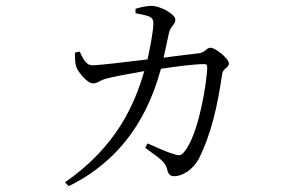

<svg xmlns="http://www.w3.org/2000/svg" viewBox="-20 -577 1040 656"><path d="M443 -532C456 -529 476 -526 489 -521C500 -516 504 -510 504 -496C504 -473 493 -414 484 -374C401 -364 319 -354 295 -354C273 -354 263 -379 252 -401L236 -397C236 -380 236 -362 241 -347C248 -330 278 -292 298 -292C314 -292 319 -302 342 -308C362 -314 426 -326 473 -334C441 -225 382 -79 202 46L215 59C439 -51 503 -247 530 -342C576 -349 642 -358 679 -358C685 -358 688 -354 688 -349C688 -301 659 -117 610 -59C600 -45 592 -44 573 -51C556 -55 518 -72 484 -87L476 -72C520 -39 544 -27 551 1C555 19 561 25 576 25C603 25 639 3 659 -34C702 -119 724 -219 739 -324C742 -345 762 -344 762 -360C762 -377 716 -414 699 -414C686 -414 680 -397 660 -395C634 -392 589 -387 539 -380C545 -409 553 -443 557 -463C563 -491 579 -491 579 -510C579 -529 529 -556 498 -557C482 -557 458 -552 443 -547Z"/></svg>

Font: Noto Serif CJK JP Light
Style: Regular
Weight: 300
Designer: Ryoko NISHIZUKA 西塚涼子 (kana & ideographs); Frank Grießhammer (Latin, Greek & Cyrillic); Wenlong ZHANG 张文龙 (bopomofo); San
Foundry: Adobe Systems Incorporated
Version: Version 1.001;PS 1.001;hotconv 16.6.54;makeotf.lib2.5.65590